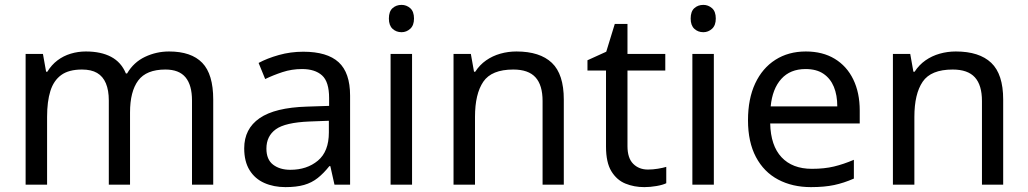

<svg xmlns="http://www.w3.org/2000/svg" viewBox="-20 -757 4213 787"><path d="M673 -546Q764 -546 809 -499.5Q854 -453 854 -349V0H767V-345Q767 -408 740.5 -440Q714 -472 658 -472Q580 -472 546.5 -427Q513 -382 513 -296V0H426V-345Q426 -387 414 -415.5Q402 -444 378 -458Q354 -472 316 -472Q262 -472 231 -449.5Q200 -427 186.5 -384Q173 -341 173 -278V0H85V-536H156L169 -463H174Q191 -491 215.5 -509.5Q240 -528 270 -537Q300 -546 332 -546Q394 -546 435.5 -524Q477 -502 496 -456H501Q528 -502 574.5 -524Q621 -546 673 -546Z M1223 -545Q1321 -545 1368 -502Q1415 -459 1415 -365V0H1351L1334 -76H1330Q1307 -47 1282.5 -27.5Q1258 -8 1226.5 1Q1195 10 1150 10Q1102 10 1063.5 -7Q1025 -24 1003 -59.5Q981 -95 981 -149Q981 -229 1044 -272.5Q1107 -316 1238 -320L1329 -323V-355Q1329 -422 1300 -448Q1271 -474 1218 -474Q1176 -474 1138 -461.5Q1100 -449 1067 -433L1040 -499Q1075 -518 1123 -531.5Q1171 -545 1223 -545ZM1249 -259Q1149 -255 1110.5 -227Q1072 -199 1072 -148Q1072 -103 1099.5 -82Q1127 -61 1170 -61Q1238 -61 1283 -98.5Q1328 -136 1328 -214V-262Z M1669 -536V0H1581V-536ZM1626 -737Q1646 -737 1661.5 -723.5Q1677 -710 1677 -681Q1677 -653 1661.5 -639Q1646 -625 1626 -625Q1604 -625 1589 -639Q1574 -653 1574 -681Q1574 -710 1589 -723.5Q1604 -737 1626 -737Z M2097 -546Q2193 -546 2242 -499.5Q2291 -453 2291 -349V0H2204V-343Q2204 -408 2175 -440Q2146 -472 2084 -472Q1995 -472 1961 -422Q1927 -372 1927 -278V0H1839V-536H1910L1923 -463H1928Q1946 -491 1972.5 -509.5Q1999 -528 2031 -537Q2063 -546 2097 -546Z M2636 -62Q2656 -62 2677 -65.5Q2698 -69 2711 -73V-6Q2697 1 2671 5.5Q2645 10 2621 10Q2579 10 2543.5 -4.5Q2508 -19 2486 -55Q2464 -91 2464 -156V-468H2388V-510L2465 -545L2500 -659H2552V-536H2707V-468H2552V-158Q2552 -109 2575.5 -85.5Q2599 -62 2636 -62Z M2906 -536V0H2818V-536ZM2863 -737Q2883 -737 2898.5 -723.5Q2914 -710 2914 -681Q2914 -653 2898.5 -639Q2883 -625 2863 -625Q2841 -625 2826 -639Q2811 -653 2811 -681Q2811 -710 2826 -723.5Q2841 -737 2863 -737Z M3283 -546Q3352 -546 3401.5 -516Q3451 -486 3477.5 -431.5Q3504 -377 3504 -304V-251H3137Q3139 -160 3183.5 -112.5Q3228 -65 3308 -65Q3359 -65 3398.5 -74.5Q3438 -84 3480 -102V-25Q3439 -7 3399 1.5Q3359 10 3304 10Q3228 10 3169.5 -21Q3111 -52 3078.5 -113.5Q3046 -175 3046 -264Q3046 -352 3075.5 -415Q3105 -478 3158.5 -512Q3212 -546 3283 -546ZM3282 -474Q3219 -474 3182.5 -433.5Q3146 -393 3139 -321H3412Q3412 -367 3398 -401Q3384 -435 3355.5 -454.5Q3327 -474 3282 -474Z M3898 -546Q3994 -546 4043 -499.5Q4092 -453 4092 -349V0H4005V-343Q4005 -408 3976 -440Q3947 -472 3885 -472Q3796 -472 3762 -422Q3728 -372 3728 -278V0H3640V-536H3711L3724 -463H3729Q3747 -491 3773.5 -509.5Q3800 -528 3832 -537Q3864 -546 3898 -546Z"/></svg>

Font: uguzrati25
Style: Book
Weight: 400
Designer: Jelle Bosma - Monotype Design Team, Universal Thirst
Foundry: Monotype Imaging Inc.
Version: Version 2.106